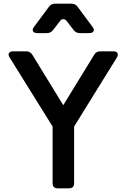

<svg xmlns="http://www.w3.org/2000/svg" viewBox="-20 -1024 688 1044"><path d="M294 0Q266 0 266 -28V-336L32 -712Q23 -726 29 -735.5Q35 -745 51 -745H122Q144 -745 156 -726L324 -452L492 -726Q503 -745 526 -745H597Q613 -745 618.5 -735.5Q624 -726 616 -712L383 -336V-28Q383 0 355 0ZM183 -844Q165 -844 159.5 -854Q154 -864 165 -878L246 -987Q258 -1004 280 -1004H368Q390 -1004 402 -987L483 -878Q494 -864 488.5 -854Q483 -844 466 -844H414Q393 -844 380 -861L344 -908Q335 -920 324 -920Q313 -920 305 -908L269 -861Q256 -844 235 -844Z"/></svg>

Font: Pitagon Sans Text SemiBold
Style: Regular
Weight: 600
Designer: Travis Tran
Foundry: Pitagon
Version: Version 1.001; ttfautohint (v1.8.4.7-5d5b);gftools[0.9.26]